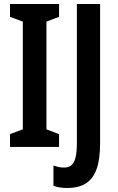

<svg xmlns="http://www.w3.org/2000/svg" viewBox="-20 -734 589 959"><path d="M275 0H30V-64L94 -88V-626L30 -650V-714H275V-650L212 -626V-88L275 -64ZM317 205Q298 205 280.5 202.5Q263 200 247 194V93Q259 97 272 100Q285 103 300 103Q323 103 337 91Q351 79 357.5 52Q364 25 364 -22V-714H480V-20Q480 64 461.5 113Q443 162 406.5 183.5Q370 205 317 205Z"/></svg>

Font: Noto Sans Display ExtraCondensed SemiBold
Style: Regular
Weight: 600
Width: 2
Designer: Monotype Design Team
Foundry: Monotype Imaging Inc.
Version: Version 2.003